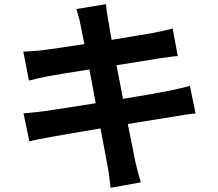

<svg xmlns="http://www.w3.org/2000/svg" viewBox="-20 -833 1040 915"><path d="M364 -714Q360 -736 354.5 -754Q349 -772 344 -790L485 -813Q487 -798 489.5 -775.5Q492 -753 496 -735Q498 -725 502 -701Q506 -677 512 -643Q576 -654 629 -662.5Q682 -671 709 -676Q733 -681 759 -686.5Q785 -692 803 -697L827 -566Q811 -565 784.5 -561Q758 -557 735 -554Q704 -549 650.5 -540.5Q597 -532 535 -522Q543 -485 550.5 -444Q558 -403 566 -362Q634 -373 691.5 -383Q749 -393 783 -400Q812 -406 839 -412Q866 -418 885 -424L912 -292Q892 -291 863.5 -286.5Q835 -282 806 -277Q770 -271 712.5 -262Q655 -253 589 -242Q601 -181 611 -133Q621 -85 625 -62Q630 -40 637 -14Q644 12 651 36L507 62Q503 34 500.5 8.5Q498 -17 493 -39Q489 -61 480 -109.5Q471 -158 459 -221Q383 -208 317.5 -197Q252 -186 220 -180Q188 -174 162.5 -169Q137 -164 120 -159L92 -293Q112 -294 142 -297.5Q172 -301 196 -304Q231 -309 295.5 -319Q360 -329 436 -341Q429 -382 421 -423Q413 -464 406 -502Q340 -492 286.5 -483Q233 -474 210 -470Q186 -465 165 -460.5Q144 -456 118 -449L91 -587Q115 -588 138 -589.5Q161 -591 184 -594Q210 -597 264 -605Q318 -613 382 -623Q376 -655 371 -678.5Q366 -702 364 -714Z"/></svg>

Font: Chiron Sans HK TT
Style: Bold
Weight: 700
Designer: Ryoko NISHIZUKA 西塚涼子 (kana, bopomofo & ideographs); Paul D. Hunt (Latin, Greek & Cyrillic); Sandoll Communications 산돌커뮤니
Foundry: Adobe
Version: Version 2.022;hotconv 1.0.109;makeotfexe 2.5.65596